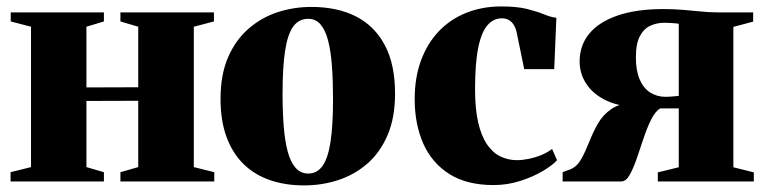

<svg xmlns="http://www.w3.org/2000/svg" viewBox="-20 -550 2316 582"><path d="M12 0V-28L74 -43.5V-469L12.5 -485V-512.5H295V-485L242 -469V-285L399 -285.5V-469L345 -485V-512.5H628.5V-485L567.5 -469V-43.5L629.5 -28V0H345V-28L399 -43.5V-244.5L242 -244V-43.5L295 -28V0Z M648.5 -250Q648.5 -323 671 -375.5Q693.5 -428 732.5 -462.2Q771.5 -496.5 820.8 -512.8Q870 -529 924 -529Q1003 -529 1059.8 -499.8Q1116.5 -470.5 1147 -412.2Q1177.5 -354 1177.5 -266.5Q1177.5 -193.5 1155 -140.8Q1132.5 -88 1093.8 -54.2Q1055 -20.5 1005.5 -4.2Q956 12 902 12Q844.5 12 797.8 -4.2Q751 -20.5 717.8 -53.2Q684.5 -86 666.5 -135.2Q648.5 -184.5 648.5 -250ZM914.5 -24Q941.5 -24 958 -47.5Q974.5 -71 982 -121Q989.5 -171 989.5 -249.5Q989.5 -304.5 986.2 -349.2Q983 -394 974.8 -426.2Q966.5 -458.5 951.8 -475.8Q937 -493 914.5 -493Q886 -493 869 -469.8Q852 -446.5 844.2 -396.5Q836.5 -346.5 836.5 -266Q836.5 -212 840 -167.5Q843.5 -123 852 -91Q860.5 -59 875.8 -41.5Q891 -24 914.5 -24Z M1476 11Q1395.5 11 1342.5 -22.2Q1289.5 -55.5 1263.2 -114.5Q1237 -173.5 1237 -249.5Q1237 -314.5 1256 -366.2Q1275 -418 1309.8 -454.8Q1344.5 -491.5 1393 -511Q1441.5 -530.5 1500 -530.5Q1547 -530.5 1577.8 -522.8Q1608.5 -515 1629.2 -506.5Q1650 -498 1666.5 -496L1660 -340.5H1569L1546.5 -450Q1543.5 -465 1537.2 -474.8Q1531 -484.5 1522 -489.5Q1513 -494.5 1501.5 -494.5Q1476 -494.5 1457.8 -473.8Q1439.5 -453 1429.8 -406Q1420 -359 1420 -279Q1420 -221 1429.2 -180Q1438.5 -139 1455.5 -113.5Q1472.5 -88 1496 -76.2Q1519.5 -64.5 1547 -64.5Q1563.5 -64.5 1583 -68.5Q1602.5 -72.5 1621.2 -80.2Q1640 -88 1653.5 -98.5L1668.5 -64.5Q1656 -50 1626.5 -32.2Q1597 -14.5 1557.8 -1.8Q1518.5 11 1476 11Z M1685.5 0V-28L1709.5 -37Q1729.5 -45.5 1742 -68Q1754.5 -90.5 1765.8 -119.2Q1777 -148 1792.2 -175Q1807.5 -202 1833.5 -219.8Q1859.5 -237.5 1902 -238.5L1910.5 -226Q1855.5 -227 1816.8 -245.8Q1778 -264.5 1757.5 -295.5Q1737 -326.5 1737 -363.5Q1737 -412.5 1766.2 -448Q1795.5 -483.5 1852.2 -503Q1909 -522.5 1990.5 -522.5Q2022 -522.5 2050.2 -520.2Q2078.5 -518 2104.2 -515.2Q2130 -512.5 2154 -512.5H2263V-484.5L2203 -468.5V-43L2265 -27.5V0H1974V-27.5L2037.5 -43V-221.5H1981Q1965.5 -211.5 1953.2 -186.5Q1941 -161.5 1930.5 -129.8Q1920 -98 1909.8 -68.5Q1899.5 -39 1888.5 -19.5Q1877.5 0 1863 0ZM1998 -256.5Q2004 -256.5 2011.2 -257Q2018.5 -257.5 2025.8 -258.2Q2033 -259 2037.5 -259.5V-478Q2033 -479 2025.5 -479.5Q2018 -480 2009.5 -480.5Q2001 -481 1993.5 -481Q1971 -481 1951.2 -472Q1931.5 -463 1919.5 -440.2Q1907.5 -417.5 1907.5 -376Q1907.5 -336 1919 -309.2Q1930.5 -282.5 1951 -269.5Q1971.5 -256.5 1998 -256.5Z"/></svg>

Font: Merriweather 120pt Black
Style: Regular
Weight: 900
Designer: Eben Sorkin
Foundry: Eben Sorkin
Version: Version 2.100